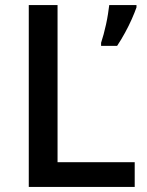

<svg xmlns="http://www.w3.org/2000/svg" viewBox="-20 -734 577 754"><path d="M93 0V-714H206V-97H509V0ZM516 -705Q509 -685 497.5 -659Q486 -633 471 -605.5Q456 -578 440 -554H377V-566Q382 -581 387 -599.5Q392 -618 396.5 -638.5Q401 -659 404 -678.5Q407 -698 409 -714H516Z"/></svg>

Font: Noto Sans Oriya Medium
Style: Regular
Weight: 500
Version: Version 2.003